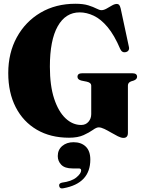

<svg xmlns="http://www.w3.org/2000/svg" viewBox="-20 -736 790 1047"><path d="M677.5 -11.5Q677.5 16 653 16Q640.5 16 623 7.2Q605.5 -1.5 586 -13Q566.5 -24.5 548.8 -33Q531 -41.5 518 -41.5Q506 -41.5 486.5 -27.5Q467 -13.5 435.8 0.8Q404.5 15 356.5 15Q255.5 15 181 -28.5Q106.5 -72 65.8 -151.2Q25 -230.5 25 -337.5Q25 -447.5 71.8 -532.8Q118.5 -618 201 -666.8Q283.5 -715.5 391.5 -715.5Q434 -715.5 461.8 -706.8Q489.5 -698 506.2 -689.2Q523 -680.5 533 -680.5Q546 -680.5 561 -689Q576 -697.5 590.5 -706Q605 -714.5 617.5 -714.5Q625 -714.5 629.8 -709.2Q634.5 -704 638 -690L683 -480Q685.5 -469.5 681 -462Q676.5 -454.5 667.5 -452Q646 -446.5 636 -468Q603.5 -544.5 566.8 -588.2Q530 -632 491.2 -650.2Q452.5 -668.5 414.5 -668.5Q337.5 -668.5 294.8 -592.8Q252 -517 252 -372.5Q252 -269 275.2 -198.2Q298.5 -127.5 337.2 -91Q376 -54.5 422.5 -54.5Q447.5 -54.5 462.5 -72Q477.5 -89.5 477.5 -113.5V-269.5Q477.5 -285 453.5 -290.5L424 -296.5Q402.5 -302 402.5 -317Q402.5 -336.5 428 -336.5H701.5Q727.5 -336.5 727.5 -317.5Q727.5 -304 710 -297L695.5 -292.5Q677.5 -286 677.5 -269.5ZM375.5 182.5Q333.5 182.5 314.2 162.5Q295 142.5 295 115Q295 81 319.2 60.2Q343.5 39.5 381 39.5Q423 39.5 447.8 63.5Q472.5 87.5 472.5 134Q472.5 264 326 290.5Q306.5 295 303 279.5Q299 264.5 317.5 260Q370.5 253 396.5 231.5Q422.5 210 422.5 193Q422.5 182.5 409.5 182.5Z"/></svg>

Font: Fraunces 72pt S000 Black
Style: Regular
Weight: 900
Version: Version 1.000; ttfautohint (v1.8.3)